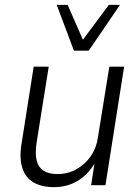

<svg xmlns="http://www.w3.org/2000/svg" viewBox="-20 -764 575 792"><path d="M202 8Q152 8 118.5 -11.5Q85 -31 72 -71.5Q59 -112 69 -172L119 -489H181L131 -176Q124 -132 131 -103Q138 -74 159.5 -60Q181 -46 217 -46Q260 -46 295.5 -66Q331 -86 354.5 -120Q378 -154 384 -198L431 -489H492L415 0H356L372 -104H378Q351 -51 306 -21.5Q261 8 202 8ZM285 -555 214 -744H259L322 -600L429 -744H475L346 -555Z"/></svg>

Font: Nunito Sans 10pt SemiCondensed Light
Style: Italic
Weight: 300
Width: 4
Italic angle: -9°
Designer: Vernon Adams
Foundry: Vernon Adams
Version: Version 3.101;gftools[0.9.27]